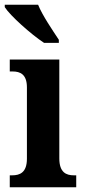

<svg xmlns="http://www.w3.org/2000/svg" viewBox="-27 -786 356 806"><path d="M158 -606H220V-619C195 -657 151 -721 133 -766H-7V-756C15 -721 103 -642 158 -606ZM14 0H293V-50H283C251 -50 222 -62 222 -121V-536H14V-486H26C58 -486 86 -474 86 -419V-120C86 -62 57 -50 24 -50H14Z"/></svg>

Font: Noto Serif Tamil Condensed
Style: Bold
Weight: 700
Width: 3
Designer: Indian Type Foundry, Tom Grace, and the Monotype Design Team
Foundry: Monotype Imaging Inc.
Version: Version 2.004